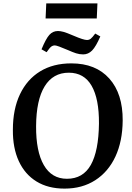

<svg xmlns="http://www.w3.org/2000/svg" viewBox="-20 -1099 779 1133"><path d="M56 -333Q56 -455 98 -543Q140 -631 217 -678Q294 -725 401 -725Q545 -725 625 -635.5Q705 -546 704 -388Q703 -265 661 -175Q619 -85 542 -35.5Q465 14 361 14Q264 14 195.5 -28Q127 -70 91 -148Q55 -226 56 -333ZM193 -355Q192 -206 238.5 -125Q285 -44 375 -44Q470 -44 516 -126Q562 -208 564 -370Q565 -516 520.5 -593Q476 -670 386 -670Q293 -670 243.5 -589.5Q194 -509 193 -355ZM253 -1079H555L551 -990H249ZM471 -778Q449 -778 429 -784.5Q409 -791 382 -803Q317 -831 304 -831Q292 -831 282.5 -824Q273 -817 255 -791L225 -808Q251 -871 271.5 -893.5Q292 -916 322 -916Q336 -916 354.5 -911Q373 -906 415 -888Q473 -863 493 -863Q506 -863 515.5 -870.5Q525 -878 542 -901L572 -884Q546 -824 523.5 -801Q501 -778 471 -778Z"/></svg>

Font: Literata 36pt SemiBold
Style: Italic
Weight: 600
Italic angle: -2°
Designer: Latin by Veronika Burian and Jose Scaglione. Greek by Irene Vlachou. Cyrillic by Vera Evstafieva
Foundry: TypeTogether
Version: Version 3.002